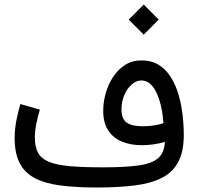

<svg xmlns="http://www.w3.org/2000/svg" viewBox="-20 -834 883 854"><path d="M707 -286.1Q685.4 -279.1 662.9 -275.8Q640.4 -272.4 614.9 -272.4Q565.8 -272.4 543.1 -289Q520.4 -305.6 520.4 -347.2Q520.4 -382.7 533.2 -412Q546 -441.2 566.3 -458.6Q586.5 -476.1 608.3 -476.1Q631.1 -476.1 648.3 -460.7Q665.4 -445.4 677.5 -418.8Q689.5 -392.2 697 -357.9Q704.5 -323.6 707 -286.1ZM797.5 -234.7Q797.5 -257.1 795.3 -289.8Q793.2 -322.5 786.6 -359.9Q780.1 -397.3 767.4 -433.5Q754.6 -469.7 733.8 -499.7Q713 -529.7 682.4 -547.6Q651.9 -565.4 609.3 -565.4Q568.1 -565.4 536.5 -545.2Q504.9 -525 483.2 -492Q461.5 -459 450.3 -419.5Q439.1 -379.9 439.1 -341.3Q439.1 -286.8 461.9 -253Q484.7 -219.2 523.5 -203.7Q562.2 -188.2 609.4 -188.2Q637.7 -188.2 663.1 -191.9Q688.6 -195.6 713.3 -202.9Q711.3 -154.8 683.3 -130.4Q655.2 -106.1 595 -97.9Q534.9 -89.7 436.3 -89.7Q347 -89.7 288.6 -95.1Q230.1 -100.5 196.5 -114.7Q162.8 -129 149 -155Q135.1 -181 135.1 -222.4Q135.1 -251.6 141.7 -284.3Q148.3 -317.1 157.3 -346.4L70.7 -371.2Q59.9 -335.9 52.6 -296.8Q45.2 -257.8 45.2 -219.8Q45.2 -151.8 67.5 -108.6Q89.8 -65.4 134.9 -41.7Q180.1 -18 249 -9Q318 0 411.1 0Q506.7 0 579 -9.1Q651.3 -18.1 700 -42.9Q748.6 -67.7 773.1 -113.9Q797.5 -160.1 797.5 -234.7ZM552.4 -746.7 619.3 -679.9 685.9 -746.7 619.3 -813.8Z"/></svg>

Font: Estedad-VF-FD Black
Style: Regular
Weight: 900
Designer: Amin Abedi
Version: Version 4.000